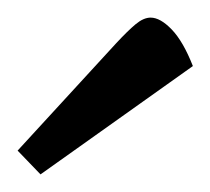

<svg xmlns="http://www.w3.org/2000/svg" viewBox="-20 -733 239 218"><path d="M26 -535 0 -562 112 -684Q125 -698 134 -705.5Q143 -713 151 -713Q162 -713 175 -699.5Q188 -686 199 -658Z"/></svg>

Font: Faustina Light
Style: Regular
Weight: 300
Designer: Alfonso Garcia
Foundry: http://www.omnibus-type.com
Version: Version 1.200